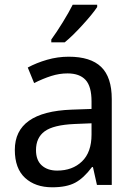

<svg xmlns="http://www.w3.org/2000/svg" viewBox="-20 -786 571 816"><path d="M455 -365V0H392L375 -76H371Q336 -29 299.5 -9.5Q263 10 202 10Q130 10 86.5 -30Q43 -70 43 -149Q43 -311 284 -320L369 -323V-355Q369 -419 343.5 -446.5Q318 -474 267 -474Q232 -474 197.5 -463Q163 -452 125 -433L98 -499Q135 -519 180 -532Q225 -545 272 -545Q365 -545 410 -501.5Q455 -458 455 -365ZM296 -259Q207 -255 170 -228Q133 -201 133 -148Q133 -105 157.5 -83Q182 -61 223 -61Q288 -61 328.5 -100Q369 -139 369 -214V-262ZM393 -756Q373 -726 330 -679Q287 -632 255 -606H198V-618Q220 -648 246.5 -691Q273 -734 289 -766H393Z"/></svg>

Font: Noto Sans Display
Style: Regular
Weight: 400
Designer: Monotype Design team
Foundry: Monotype Imaging Inc.
Version: Version 1.000